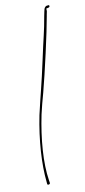

<svg xmlns="http://www.w3.org/2000/svg" viewBox="-92 -681 393 886"><g transform="rotate(-10 104.0 -238.0)"><path d="M176 -600C164 -529 154 -499 133 -400C109 -288 96 -246 75 -154C52 -40 45 72 54 156L55 167C58 172 68 170 68 163L66 150C53 68 62 -44 85 -155C92 -187 101 -219 110 -252C133 -339 175 -524 188 -600V-601C192 -617 193 -623 191 -632L203 -635C210 -637 209 -646 204 -646L197 -645H196C192 -645 185 -639 183 -632C182 -627 179 -617 176 -600ZM55 167 56 166Z"/></g></svg>

Font: Stray Cat
Style: HlCnObl
Weight: 100
Version: Version 1.0